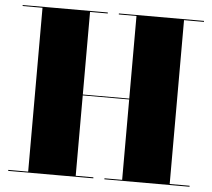

<svg xmlns="http://www.w3.org/2000/svg" viewBox="-53 -807 955 865"><g transform="rotate(5 425.0 -375.0)"><path d="M15 -4.5V0H400V-4.5H320V-368H530V-4.5H450V0H835V-4.5H745V-745.5H835V-750H450V-745.5H530V-372H320V-745.5H400V-750H15V-745.5H105V-4.5Z"/></g></svg>

Font: Bodoni* 36pt Fatface
Style: Regular
Weight: 900
Version: Version 2.3